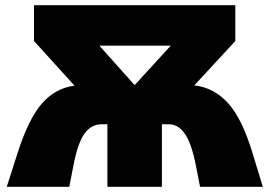

<svg xmlns="http://www.w3.org/2000/svg" viewBox="-20 -720 1039 740"><path d="M993 0H751L735 -82Q718 -168 692.5 -204.5Q667 -241 631 -241H604V0H394V-241H371Q332 -241 306 -205.5Q280 -170 263 -82L247 0H6L48 -131Q90 -262 141.5 -321Q193 -380 267 -390L111 -562V-700H887V-562L729 -391Q805 -382 859 -322.5Q913 -263 953 -131ZM363 -544 498 -393H500L638 -544Z"/></svg>

Font: Montserrat Alternates Black
Style: Regular
Weight: 900
Designer: Julieta Ulanovsky
Foundry: Julieta Ulanovsky
Version: Version 7.200